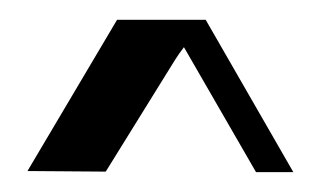

<svg xmlns="http://www.w3.org/2000/svg" viewBox="-20 -839 331 195"><path d="M277.9 -664.2H240L166.8 -791.1Q161.6 -784.2 157.9 -778.4L87.4 -664.7L7.9 -665.3L98.9 -818.9H188.9Z"/></svg>

Font: MM Bagan
Style: Regular
Weight: 400
Designer: Khon Soe Zaw Thu
Version: Version 1.00 July 10, 2016, initial release